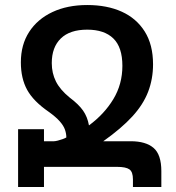

<svg xmlns="http://www.w3.org/2000/svg" viewBox="-20 -744 699 764"><path d="M509 0V-30Q509 -60 495 -70Q481 -80 446 -80H155V0H52V-230H155V-182H500Q560 -182 591 -155.5Q622 -129 622 -63V0ZM334 -245Q395 -290 431 -349.5Q467 -409 467 -482Q467 -556 431 -591Q395 -626 327 -626Q258 -626 222 -591Q186 -556 186 -493Q186 -453 202.5 -420Q219 -387 257 -356Q293 -329 310.5 -304Q328 -279 334 -245ZM195 -182Q200 -182 210 -184.5Q220 -187 229.5 -190.5Q239 -194 244 -197Q244 -212 238.5 -228Q233 -244 217.5 -261.5Q202 -279 174 -299Q113 -341 88 -386.5Q63 -432 63 -496Q63 -566 96 -617Q129 -668 188.5 -696Q248 -724 327 -724Q406 -724 464.5 -697.5Q523 -671 556 -618.5Q589 -566 589 -488Q589 -430 569.5 -379Q550 -328 506.5 -280.5Q463 -233 391 -182Z"/></svg>

Font: Noto Sans Armenian SemiBold
Style: Regular
Weight: 600
Designer: Monotype Design Team
Foundry: Monotype Imaging Inc.
Version: Version 2.007